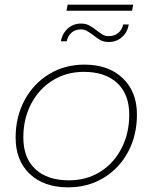

<svg xmlns="http://www.w3.org/2000/svg" viewBox="-20 -800 654 823"><path d="M47 -210Q47 -299 85 -370Q123 -441 190 -482Q257 -523 342 -523Q445 -523 506 -465Q567 -407 567 -309Q567 -220 529 -149Q491 -78 424 -37.5Q357 3 272 3Q168 3 107.5 -54.5Q47 -112 47 -210ZM534 -308Q534 -396 482.5 -444Q431 -492 339 -492Q265 -492 206 -455.5Q147 -419 113.5 -355Q80 -291 80 -211Q80 -123 131.5 -75Q183 -27 276 -27Q350 -27 408.5 -63Q467 -99 500.5 -163.5Q534 -228 534 -308ZM379 -650Q362 -662 351.5 -668Q341 -674 328 -674Q303 -674 287 -660.5Q271 -647 266 -623H241Q247 -657 271 -678Q295 -699 327 -699Q347 -699 361.5 -691.5Q376 -684 395 -669Q412 -656 422 -650.5Q432 -645 445 -645Q470 -645 486.5 -658.5Q503 -672 508 -695H532Q526 -661 502.5 -640.5Q479 -620 446 -620Q426 -620 411.5 -627.5Q397 -635 379 -650ZM270 -780H551L546 -754H265Z"/></svg>

Font: Montserrat Alternates ExLight
Style: Italic
Weight: 275
Italic angle: -11.3°
Designer: Julieta Ulanovsky
Foundry: Julieta Ulanovsky
Version: Version 7.200